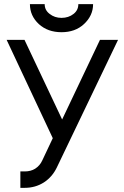

<svg xmlns="http://www.w3.org/2000/svg" viewBox="-20 -895 597 924"><path d="M12 -703 234 -230 183 -122Q172 -98 149 -83Q128 -70 99 -70H78V9H99Q150 9 191 -17Q231 -43 253 -88L548 -703H461L279 -320L98 -703ZM124 -875Q124 -819 167 -779Q210 -740 276 -740Q342 -740 384 -779Q428 -820 428 -875H357Q357 -846 334 -828Q310 -809 276 -809Q243 -809 219 -828Q195 -846 195 -875Z"/></svg>

Font: Unageo
Style: Regular
Weight: 400
Designer: Richard Sepsi
Foundry: Richard Sepsi
Version: Version 2.000